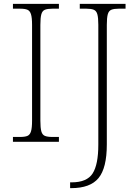

<svg xmlns="http://www.w3.org/2000/svg" viewBox="-20 -734 714 994"><path d="M47 0V-25H84Q109 -25 122 -30.5Q135 -36 140.5 -54Q146 -72 146 -109V-605Q146 -642 140.5 -660Q135 -678 122 -683.5Q109 -689 84 -689H47V-714H285V-689H251Q226 -689 212.5 -683.5Q199 -678 194 -660Q189 -642 189 -605V-109Q189 -72 194 -54Q199 -36 212.5 -30.5Q226 -25 251 -25H285V0ZM343 240V210H351Q430 210 459.5 164Q489 118 489 15V-606Q489 -642 484 -660Q479 -678 465.5 -683.5Q452 -689 428 -689H393V-714H630V-689H594Q570 -689 556.5 -683.5Q543 -678 538 -660Q533 -642 533 -605V14Q533 136 490 188Q447 240 349 240Z"/></svg>

Font: Noto Serif Tamil ExtraLight
Style: Italic
Weight: 200
Italic angle: -12°
Designer: Indian Type Foundry, Tom Grace, and the Monotype Design Team
Foundry: Monotype Imaging Inc.
Version: Version 2.003; ttfautohint (v1.8.4.7-5d5b)